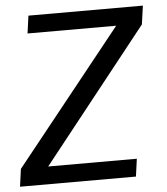

<svg xmlns="http://www.w3.org/2000/svg" viewBox="-57 -746 688 792"><g transform="rotate(-5 287.0 -350.0)"><path d="M553 -623 117 -73H484L474 0H-6L4 -73L447 -627H80L90 -700H564Z"/></g></svg>

Font: Krub Medium
Style: Italic
Weight: 500
Italic angle: -8°
Designer: Ekaluck Peanpanawate
Foundry: Cadson Demak Co.,Ltd.
Version: Version 1.000; ttfautohint (v1.6)